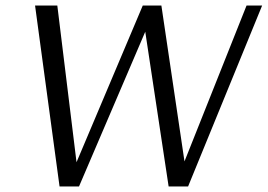

<svg xmlns="http://www.w3.org/2000/svg" viewBox="-20 -670 962 690"><path d="M866 -650H922L656 0H586L502 -556L264 0H194L106 -650H186L255 -87L493 -650H560L643 -90Z"/></svg>

Font: ArsenalItalic
Style: Italic
Weight: 400
Italic angle: -9°
Designer: Andrij Shevchenko
Foundry: Stairsfor.com
Version: Version 1.000